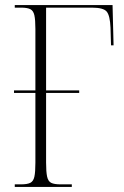

<svg xmlns="http://www.w3.org/2000/svg" viewBox="-20 -734 488 754"><path d="M38 0V-10H62Q87 -10 99 -16Q111 -22 115 -40Q119 -58 119 -95V-369H35V-379H119V-620Q119 -656 115 -674Q111 -692 99 -698Q87 -704 63 -704H38V-714H422L426 -556H416L414 -625Q412 -673 399 -688.5Q386 -704 341 -704H161V-379H291V-369H161V-95Q161 -59 165 -40.5Q169 -22 181 -16Q193 -10 218 -10H262V0Z"/></svg>

Font: Noto Serif Display Condensed ExtraLight
Style: Regular
Weight: 200
Width: 3
Designer: Monotype Design Team
Foundry: Monotype Imaging Inc.
Version: Version 2.009